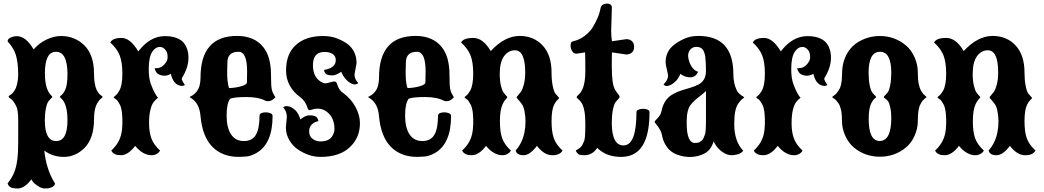

<svg xmlns="http://www.w3.org/2000/svg" viewBox="-20 -841 5822 1071"><path d="M80.1 210.4Q45.4 210.4 34.2 200.2Q24.9 192.4 22.5 181.6Q44.9 154.3 57.6 124.5Q70.3 94.7 75.9 54Q81.5 13.2 81.5 -45.9V-169.9Q81.5 -224.1 71.8 -246.1Q62.5 -264.6 55.2 -274.7Q47.9 -284.7 41 -289.1Q26.4 -298.8 28.1 -303Q29.8 -307.1 40.3 -313.5Q50.8 -319.8 61 -335.9Q79.6 -364.7 81.5 -423.3Q81.1 -495.1 68.1 -535.4Q55.2 -575.7 22.5 -609.9Q22.5 -627.4 49.8 -635.7Q59.6 -639.2 73.7 -639.2Q124.5 -639.2 167.5 -565.4Q199.2 -601.6 240.2 -620.8Q281.2 -640.1 320.3 -640.1Q396 -640.1 449.2 -589.4Q504.4 -535.6 504.4 -431.6Q504.4 -345.2 535.6 -315.4L546.4 -306.6L553.2 -300.8Q553.2 -298.8 542.7 -290.5Q532.2 -282.2 521.5 -263.7Q504.4 -233.4 504.4 -176.8Q504.4 -119.6 490 -79.6Q475.6 -39.6 451.2 -15.6Q400.9 34.2 336.9 34.2Q273.4 34.2 227.1 -1Q238.3 106.4 286.6 181.6Q286.6 198.7 259.3 207Q249.5 210.4 231 210.4Q212.9 210.4 192.6 197.5Q172.4 184.6 163.1 171.9L154.3 159.2Q151.9 164.1 142.3 175Q132.8 186 124 192.4Q100.1 210.4 80.1 210.4ZM293.5 -54.2Q356.4 -54.2 356.4 -169.9Q356.4 -265.1 318.4 -294.9Q310.1 -301.8 321.3 -309.3Q332.5 -316.9 343.8 -339.8Q356.4 -368.2 356.4 -426.8Q356.4 -552.2 292 -552.2Q230.5 -552.2 230.5 -431.6Q230.5 -340.8 267.6 -306.6Q272 -302.2 272 -300.3Q272 -298.3 265.6 -292.5Q262.2 -289.1 258.5 -285.4Q254.9 -281.7 251 -276.9Q242.2 -266.1 236.1 -236.8Q230 -207.5 230 -169.9Q230 -54.2 293.5 -54.2Z M653.8 24.9Q634.3 24.9 621.6 19Q605 10.7 601.1 -1.5Q634.8 -32.2 648.9 -68.8Q658.2 -92.8 660.9 -121.8Q663.6 -150.9 662.6 -177.5Q661.6 -204.1 659.2 -220.7Q655.8 -243.7 648.7 -257.1Q641.6 -270.5 636.2 -277.8Q629.9 -286.1 626.2 -287.6Q622.6 -289.1 613.8 -297.9Q613.8 -299.8 624 -307.6Q634.3 -315.4 645.5 -335Q662.6 -365.2 662.6 -429.2Q662.6 -493.2 647.9 -531.2Q633.3 -569.3 595.2 -604Q607.4 -629.4 657.7 -629.4Q707 -629.4 751.5 -554.2Q816.4 -639.6 900.4 -639.6Q1002.4 -639.6 1024.9 -564.5Q1031.2 -544.9 1031.2 -519Q1031.2 -463.9 995.6 -407.2Q993.2 -402.3 994.4 -397.5Q995.6 -392.6 998 -388.2Q1002 -380.9 1005.9 -375.5Q1009.8 -370.1 1011.7 -366.2L998.5 -361.8Q958.5 -361.8 940.9 -404.3Q933.6 -421.4 933.6 -428.7V-429.2Q907.7 -415 885.5 -419.7Q863.3 -424.3 855.5 -433.6Q844.7 -447.3 842.8 -460.9Q844.2 -460.4 850.6 -460.4Q878.4 -460.4 896.7 -481.4Q915 -502.4 915 -520.5Q915 -538.1 911.4 -547.9Q907.7 -557.6 901.4 -564.5Q888.2 -579.1 873.5 -579.1Q858.9 -579.1 848.6 -572.3Q838.4 -565.4 829.1 -551.8Q809.6 -521.5 809.6 -455.6Q809.6 -403.8 821.5 -372.3Q833.5 -340.8 841.3 -326.2Q856.9 -296.9 862.3 -296.9L852.5 -288.1Q842.3 -278.8 835 -268.6Q825.7 -255.9 818.6 -226.8Q811.5 -197.8 811.5 -153.3Q811.5 -103.5 824.7 -68.4Q837.9 -33.2 872.6 -1.5Q869.1 8.3 855.7 16.6Q842.3 24.9 825.7 24.9Q777.3 24.9 733.9 -27.3Q694.8 24.9 653.8 24.9Z M1312 34.2Q1220.2 34.2 1164.6 -22.2Q1108.9 -78.6 1098.6 -192.9Q1092.8 -263.7 1047.9 -292.5L1038.1 -298.8Q1038.1 -301.3 1050.8 -307.4Q1063.5 -313.5 1077.1 -330.6Q1098.6 -357.4 1098.6 -408.2Q1098.6 -640.6 1302.2 -640.6Q1398.9 -640.6 1448.7 -578.1Q1491.7 -524.9 1491.7 -422.4Q1491.7 -359.4 1496.1 -342.3Q1500 -325.2 1506.3 -315.4Q1512.7 -305.7 1516.1 -298.3Q1497.1 -276.4 1474.6 -276.4Q1466.8 -276.4 1460 -279.3Q1421.4 -299.8 1355 -299.8Q1288.6 -299.8 1264.2 -290.5Q1244.1 -264.6 1244.1 -196.8Q1244.1 -128.9 1268.8 -91.6Q1293.5 -54.2 1340.3 -54.2Q1387.2 -54.2 1407.5 -89.4Q1427.7 -124.5 1427.7 -195.8Q1427.7 -205.6 1438.7 -210.2Q1449.7 -214.8 1464.1 -214.4Q1478.5 -213.9 1489.5 -209Q1500.5 -204.1 1500.5 -194.3Q1500.5 -37.1 1408.2 13.7Q1377.9 30.3 1352.3 32.2Q1326.7 34.2 1312 34.2ZM1257.8 -349.6Q1297.4 -351.1 1327.1 -360.4Q1357.4 -369.1 1357.4 -381.3L1358.4 -443.8Q1358.4 -552.2 1310.1 -552.2Q1276.4 -552.2 1261.2 -534.2Q1249 -520 1248.5 -494.6Q1248 -476.6 1247.3 -449.2Q1246.6 -421.9 1248.8 -394.8Q1251 -367.7 1257.8 -349.6Z M1768.1 34.2Q1703.1 34.2 1641.1 -7.8Q1612.3 -27.3 1593.5 -59.8Q1574.7 -92.3 1574.7 -130.9L1580.1 -188.5Q1580.1 -219.7 1559.6 -242.2Q1567.4 -249 1576.2 -249Q1584.5 -249 1595.7 -246.6Q1605.5 -243.7 1621.3 -231.4Q1637.2 -219.2 1647 -197.8Q1655.3 -180.2 1655.3 -174.8Q1684.1 -197.8 1705.1 -197.8Q1740.7 -197.8 1749 -183.6Q1755.9 -172.9 1755.9 -167V-165.5Q1734.9 -161.1 1719.7 -147.2Q1704.6 -133.3 1704.6 -107.4Q1704.6 -81.1 1723.4 -66.7Q1742.2 -52.2 1767.1 -52.2Q1792 -52.2 1807.4 -59.3Q1822.8 -66.4 1830.6 -77.6Q1845.7 -99.1 1845.7 -120.6Q1845.7 -172.9 1817.6 -203.9Q1789.6 -234.9 1752.9 -234.9Q1733.9 -234.9 1722.9 -230.5Q1711.9 -226.1 1705.6 -226.6Q1699.2 -227.1 1694.8 -241.2Q1684.1 -274.9 1658.2 -296.4Q1575.7 -355 1575.7 -448.2Q1575.7 -541.5 1631.1 -590.8Q1686.5 -640.1 1781.2 -640.1Q1829.1 -640.1 1865.2 -624.8Q1901.4 -609.4 1921.9 -592.8Q1968.8 -554.7 1968.8 -488.8L1957.5 -425.8Q1957.5 -398.9 1978.5 -377.9Q1966.3 -366.7 1950.2 -371.3Q1934.1 -376 1919.2 -388.9Q1904.3 -401.9 1896 -416Q1884.3 -435.1 1884.3 -440.9Q1853.5 -420.4 1834.5 -420.4Q1802.2 -420.4 1793.5 -433.6Q1787.6 -443.4 1787.6 -451.2Q1815.4 -454.6 1834.2 -468.3Q1853 -481.9 1853 -505.4Q1853 -528.8 1835.2 -540Q1817.4 -551.3 1790.5 -551.3Q1725.6 -551.3 1725.6 -477.5Q1725.6 -403.8 1780.8 -379.4Q1792 -374.5 1804.2 -377.2Q1816.4 -379.9 1827.9 -383.5Q1839.4 -387.2 1847.9 -386.2Q1856.4 -385.3 1859.9 -373Q1872.1 -335.4 1893.6 -322.8Q1939.5 -289.1 1963.6 -243.2Q1987.8 -197.3 1987.8 -155.3Q1987.8 -112.8 1973.9 -80.1Q1960 -47.4 1933.1 -21.5Q1875.5 34.2 1768.1 34.2Z M2307.6 34.2Q2215.8 34.2 2160.2 -22.2Q2104.5 -78.6 2094.2 -192.9Q2088.4 -263.7 2043.5 -292.5L2033.7 -298.8Q2033.7 -301.3 2046.4 -307.4Q2059.1 -313.5 2072.8 -330.6Q2094.2 -357.4 2094.2 -408.2Q2094.2 -640.6 2297.9 -640.6Q2394.5 -640.6 2444.3 -578.1Q2487.3 -524.9 2487.3 -422.4Q2487.3 -359.4 2491.7 -342.3Q2495.6 -325.2 2502 -315.4Q2508.3 -305.7 2511.7 -298.3Q2492.7 -276.4 2470.2 -276.4Q2462.4 -276.4 2455.6 -279.3Q2417 -299.8 2350.6 -299.8Q2284.2 -299.8 2259.8 -290.5Q2239.7 -264.6 2239.7 -196.8Q2239.7 -128.9 2264.4 -91.6Q2289.1 -54.2 2335.9 -54.2Q2382.8 -54.2 2403.1 -89.4Q2423.3 -124.5 2423.3 -195.8Q2423.3 -205.6 2434.3 -210.2Q2445.3 -214.8 2459.7 -214.4Q2474.1 -213.9 2485.1 -209Q2496.1 -204.1 2496.1 -194.3Q2496.1 -37.1 2403.8 13.7Q2373.5 30.3 2347.9 32.2Q2322.3 34.2 2307.6 34.2ZM2253.4 -349.6Q2293 -351.1 2322.8 -360.4Q2353 -369.1 2353 -381.3L2354 -443.8Q2354 -552.2 2305.7 -552.2Q2272 -552.2 2256.8 -534.2Q2244.6 -520 2244.1 -494.6Q2243.7 -476.6 2242.9 -449.2Q2242.2 -421.9 2244.4 -394.8Q2246.6 -367.7 2253.4 -349.6Z M2610.8 24.9Q2591.3 24.9 2578.6 19Q2562 10.7 2558.1 -1.5Q2591.8 -32.2 2606 -68.8Q2615.2 -92.8 2617.9 -121.8Q2620.6 -150.9 2619.6 -177.5Q2618.7 -204.1 2616.2 -220.7Q2612.8 -243.7 2605.7 -257.1Q2598.6 -270.5 2593.3 -277.8Q2586.9 -286.1 2583.3 -287.6Q2579.6 -289.1 2570.8 -297.9Q2570.8 -299.8 2581.1 -307.6Q2591.3 -315.4 2602.5 -335Q2619.6 -365.2 2619.6 -429.2Q2619.6 -493.2 2605 -531.2Q2590.3 -569.3 2552.2 -604Q2564.5 -629.4 2620.1 -629.4Q2674.8 -629.4 2717.3 -556.2Q2795.9 -640.6 2878.4 -640.6Q2957.5 -640.6 3007.1 -587.2Q3056.6 -533.7 3056.6 -436.5Q3056.6 -394.5 3063 -362.5Q3069.3 -330.6 3077.6 -319.3Q3085 -310.1 3091.8 -303.2Q3098.6 -296.4 3098.6 -293.9Q3098.6 -291.5 3089.8 -283.9Q3081.1 -276.4 3071.3 -257.8Q3056.6 -228 3056.6 -166Q3056.6 -104 3069.8 -68.6Q3083 -33.2 3117.7 -1.5Q3104.5 24.9 3060.1 24.9Q3015.6 24.9 2975.1 -27.3Q2936 24.9 2899.9 24.9Q2863.3 24.9 2856.4 -1.5Q2894 -43.9 2905.8 -104Q2917.5 -164.1 2904.8 -225.6Q2900.4 -247.1 2890.1 -261.5Q2879.9 -275.9 2870.8 -284.9Q2861.8 -293.9 2861.8 -298.8Q2861.8 -300.3 2869.9 -309.3Q2877.9 -318.4 2885.7 -329.1Q2894.5 -340.8 2902.1 -369.6Q2909.7 -398.4 2909.7 -436.5Q2909.7 -560.5 2852.1 -560.5Q2815.4 -560.5 2791.5 -527.3Q2767.6 -494.1 2767.6 -427.7Q2767.6 -389.6 2774.4 -362.3Q2781.2 -335 2789.1 -324.7Q2795.9 -314.9 2803 -307.9Q2810.1 -300.8 2810.1 -298.3Q2810.1 -296.4 2801 -287.1Q2792 -277.8 2783.2 -258.8Q2768.6 -226.1 2768.6 -165Q2768.6 -103.5 2781.7 -68.4Q2794.9 -33.2 2829.6 -1.5Q2826.2 8.3 2812.7 16.6Q2799.3 24.9 2782.7 24.9Q2734.4 24.9 2690.9 -27.3Q2651.9 24.9 2610.8 24.9Z M3443.8 34.2Q3361.8 34.2 3311.5 -16.1Q3284.7 24.9 3238.8 24.9Q3213.9 24.9 3206.1 18.6Q3193.4 7.3 3191.9 -1.5Q3219.7 -16.6 3228 -31.7Q3235.4 -45.9 3238.5 -54.4Q3241.7 -63 3243.2 -82Q3244.1 -94.7 3244.6 -112.1Q3245.1 -129.4 3245.1 -150.4Q3245.1 -192.9 3240.2 -219.5Q3235.4 -246.1 3228.5 -259.3Q3221.7 -272 3213.9 -280.3Q3207.5 -287.1 3202.1 -291.3Q3196.8 -295.4 3196.8 -299.3Q3196.8 -303.2 3201.7 -307.6Q3206.5 -311.5 3213.9 -319.3Q3221.2 -327.1 3228 -341.8Q3245.1 -377 3245.1 -443.8Q3245.1 -511.7 3243.7 -548.8L3195.8 -541.5Q3179.7 -541.5 3171.9 -555.2Q3162.6 -569.3 3162.8 -588.6Q3163.1 -607.9 3176.3 -610.8Q3211.9 -618.2 3241.2 -640.6Q3270.5 -663.1 3286.6 -689.5Q3319.3 -743.7 3327.6 -784.2L3331.5 -801.3Q3336.4 -814 3351.3 -818.6Q3366.2 -823.2 3379.6 -818.6Q3393.1 -814 3393.1 -797.9L3389.2 -670.4Q3389.2 -638.7 3393.6 -610.8L3473.6 -622.6Q3492.7 -622.6 3504.9 -611.6Q3517.1 -600.6 3517.1 -580.1Q3517.1 -559.1 3504.9 -548.1Q3492.7 -537.1 3473.6 -537.1L3393.6 -548.8Q3393.1 -536.6 3392.8 -517.3Q3392.6 -498 3392.6 -472.2Q3392.6 -420.4 3397 -388.2Q3401.4 -357.4 3410.6 -341.3Q3419.9 -325.2 3428 -316.4Q3436 -307.6 3436 -299.3Q3436 -295.4 3429 -288.6Q3421.9 -281.7 3414.6 -272Q3405.3 -260.7 3398.9 -229.5Q3392.6 -198.2 3392.6 -156.7Q3392.6 -29.8 3458 -29.8Q3530.3 -29.8 3530.3 -215.8Q3530.3 -224.6 3541.3 -229.2Q3552.2 -233.9 3566.7 -234.1Q3581.1 -234.4 3592 -229.7Q3603 -225.1 3603 -214.4Q3603 -7.3 3494.1 26.9Q3470.7 34.2 3443.8 34.2Z M3756.8 21.5Q3736.3 13.7 3720.5 0.7Q3704.6 -12.2 3691.4 -34.7Q3677.7 -58.1 3672.9 -86.4Q3668 -114.7 3640.1 -148.4Q3631.3 -158.7 3631.3 -161.1Q3631.3 -164.6 3639.6 -172.6Q3647.9 -180.7 3657.5 -193.4Q3667 -206.1 3670.4 -223.6Q3684.1 -289.1 3734.9 -316.4Q3757.3 -329.1 3782.2 -336.9Q3808.6 -345.2 3831.3 -351.8Q3854 -358.4 3874.5 -368.7Q3894 -377.9 3905.8 -396.5Q3918.5 -415.5 3918 -450.9Q3917.5 -486.3 3915 -515.6Q3913.1 -541.5 3902.8 -560.5Q3892.6 -579.6 3863.8 -579.6Q3844.2 -579.6 3831.3 -565.4Q3818.4 -551.3 3818.4 -529.8Q3818.4 -515.6 3825 -496.3Q3831.5 -477.1 3844.2 -461.2Q3856.9 -445.3 3874 -440.9Q3860.8 -409.7 3830.6 -409.7Q3799.8 -409.7 3773.9 -429.7Q3776.4 -427.2 3763.2 -405.8Q3754.9 -391.6 3739 -378.9Q3723.1 -366.2 3707 -362.3Q3690.9 -358.4 3681.2 -370.1Q3706.5 -395.5 3706.5 -418Q3706.5 -425.3 3699.7 -453.6Q3692.9 -481.9 3692.9 -493.7Q3692.9 -553.2 3738.3 -589.8Q3758.3 -606.4 3793.9 -623.5Q3829.6 -640.6 3876 -640.6Q4070.8 -640.6 4070.8 -427.7Q4070.8 -375.5 4090.3 -335.9Q4100.1 -316.9 4131.3 -298.8Q4131.3 -296.9 4126 -293Q4120.1 -289.1 4111.8 -280.5Q4103.5 -272 4095.2 -258.8Q4085.9 -243.7 4080.8 -217.3Q4075.7 -190.9 4075.7 -147.5Q4075.7 -53.2 4125.5 -0.5Q4121.1 7.3 4106.9 15.6Q4096.2 21 4072.3 24.2Q4048.3 27.3 4025.9 16.1Q3984.9 -3.9 3960.4 -52.2Q3946.3 -2.9 3907.2 16.6Q3875 32.7 3835.4 34.4Q3795.9 36.1 3756.8 21.5ZM3856.9 -43.5Q3877 -43.5 3886.2 -50.8Q3892.1 -54.7 3896.5 -58.6Q3900.9 -62.5 3904.3 -70.8L3912.6 -91.8Q3918 -105 3918 -174.3V-333.5Q3911.6 -327.1 3901.6 -318.6Q3891.6 -310.1 3877.4 -299.3Q3850.1 -278.3 3833 -256.8Q3810.5 -228.5 3810.5 -164.1V-153.3Q3810.5 -43.5 3856.9 -43.5Z M4237.8 24.9Q4218.3 24.9 4205.6 19Q4189 10.7 4185.1 -1.5Q4218.8 -32.2 4232.9 -68.8Q4242.2 -92.8 4244.9 -121.8Q4247.6 -150.9 4246.6 -177.5Q4245.6 -204.1 4243.2 -220.7Q4239.7 -243.7 4232.7 -257.1Q4225.6 -270.5 4220.2 -277.8Q4213.9 -286.1 4210.2 -287.6Q4206.5 -289.1 4197.8 -297.9Q4197.8 -299.8 4208 -307.6Q4218.3 -315.4 4229.5 -335Q4246.6 -365.2 4246.6 -429.2Q4246.6 -493.2 4231.9 -531.2Q4217.3 -569.3 4179.2 -604Q4191.4 -629.4 4241.7 -629.4Q4291 -629.4 4335.4 -554.2Q4400.4 -639.6 4484.4 -639.6Q4586.4 -639.6 4608.9 -564.5Q4615.2 -544.9 4615.2 -519Q4615.2 -463.9 4579.6 -407.2Q4577.1 -402.3 4578.4 -397.5Q4579.6 -392.6 4582 -388.2Q4585.9 -380.9 4589.8 -375.5Q4593.8 -370.1 4595.7 -366.2L4582.5 -361.8Q4542.5 -361.8 4524.9 -404.3Q4517.6 -421.4 4517.6 -428.7V-429.2Q4491.7 -415 4469.5 -419.7Q4447.3 -424.3 4439.5 -433.6Q4428.7 -447.3 4426.8 -460.9Q4428.2 -460.4 4434.6 -460.4Q4462.4 -460.4 4480.7 -481.4Q4499 -502.4 4499 -520.5Q4499 -538.1 4495.4 -547.9Q4491.7 -557.6 4485.4 -564.5Q4472.2 -579.1 4457.5 -579.1Q4442.9 -579.1 4432.6 -572.3Q4422.4 -565.4 4413.1 -551.8Q4393.6 -521.5 4393.6 -455.6Q4393.6 -403.8 4405.5 -372.3Q4417.5 -340.8 4425.3 -326.2Q4440.9 -296.9 4446.3 -296.9L4436.5 -288.1Q4426.3 -278.8 4418.9 -268.6Q4409.7 -255.9 4402.6 -226.8Q4395.5 -197.8 4395.5 -153.3Q4395.5 -103.5 4408.7 -68.4Q4421.9 -33.2 4456.5 -1.5Q4453.1 8.3 4439.7 16.6Q4426.3 24.9 4409.7 24.9Q4361.3 24.9 4317.9 -27.3Q4278.8 24.9 4237.8 24.9Z M4888.2 33.2Q4805.2 33.2 4743.2 -18.1Q4713.4 -43 4695.1 -83.5Q4676.8 -124 4676.8 -164.1Q4676.8 -204.6 4671.4 -228Q4666 -251.5 4657.7 -263.7Q4644.5 -283.7 4633.3 -290.5Q4622.1 -297.4 4622.1 -299.3Q4622.1 -301.3 4634.3 -309.8Q4646.5 -318.4 4657.2 -335Q4676.8 -363.8 4676.8 -422.4Q4676.8 -481 4694.8 -521.5Q4720.7 -581.1 4773.9 -610.6Q4827.1 -640.1 4888.2 -640.1Q4970.2 -640.1 5033.2 -587.9Q5063.5 -562.5 5081.5 -521.5Q5099.6 -480.5 5099.6 -439Q5099.6 -397.5 5104.7 -373Q5109.9 -348.6 5117.2 -335.9Q5127 -318.4 5137.7 -309.8Q5148.4 -301.3 5148.4 -298.8L5140.1 -292.5Q5130.9 -284.7 5126.5 -279.3Q5120.1 -271.5 5114.3 -259.3Q5106.9 -246.1 5103.3 -224.1Q5099.6 -202.1 5099.6 -163.1Q5099.6 -123.5 5081.5 -83.3Q5063.5 -43 5033.2 -18.1Q4970.7 33.2 4888.2 33.2ZM4886.7 -54.7Q4951.7 -54.7 4951.7 -183.1Q4951.7 -216.8 4946 -241.9Q4940.4 -267.1 4933.6 -276.4Q4927.2 -284.7 4919.4 -290Q4911.6 -295.4 4909.2 -298.8Q4909.2 -301.8 4916 -308.3Q4922.9 -314.9 4930.7 -324.2Q4939.5 -335.4 4945.6 -365.7Q4951.7 -396 4951.7 -435.1Q4951.7 -552.2 4888.7 -552.2Q4825.2 -552.2 4825.2 -435.1Q4825.2 -395.5 4831.3 -365.5Q4837.4 -335.4 4846.2 -324.2Q4853.5 -314.9 4860.4 -308.6Q4867.2 -302.2 4867.2 -299.8Q4867.2 -297.4 4858.4 -290.5Q4849.6 -283.7 4840.8 -266.6Q4825.7 -238.3 4825.7 -178.2Q4825.7 -54.7 4886.7 -54.7Z M5249 24.9Q5229.5 24.9 5216.8 19Q5200.2 10.7 5196.3 -1.5Q5230 -32.2 5244.1 -68.8Q5253.4 -92.8 5256.1 -121.8Q5258.8 -150.9 5257.8 -177.5Q5256.8 -204.1 5254.4 -220.7Q5251 -243.7 5243.9 -257.1Q5236.8 -270.5 5231.4 -277.8Q5225.1 -286.1 5221.4 -287.6Q5217.8 -289.1 5209 -297.9Q5209 -299.8 5219.2 -307.6Q5229.5 -315.4 5240.7 -335Q5257.8 -365.2 5257.8 -429.2Q5257.8 -493.2 5243.2 -531.2Q5228.5 -569.3 5190.4 -604Q5202.6 -629.4 5258.3 -629.4Q5313 -629.4 5355.5 -556.2Q5434.1 -640.6 5516.6 -640.6Q5595.7 -640.6 5645.3 -587.2Q5694.8 -533.7 5694.8 -436.5Q5694.8 -394.5 5701.2 -362.5Q5707.5 -330.6 5715.8 -319.3Q5723.1 -310.1 5730 -303.2Q5736.8 -296.4 5736.8 -293.9Q5736.8 -291.5 5728 -283.9Q5719.2 -276.4 5709.5 -257.8Q5694.8 -228 5694.8 -166Q5694.8 -104 5708 -68.6Q5721.2 -33.2 5755.9 -1.5Q5742.7 24.9 5698.2 24.9Q5653.8 24.9 5613.3 -27.3Q5574.2 24.9 5538.1 24.9Q5501.5 24.9 5494.6 -1.5Q5532.2 -43.9 5543.9 -104Q5555.7 -164.1 5543 -225.6Q5538.6 -247.1 5528.3 -261.5Q5518.1 -275.9 5509 -284.9Q5500 -293.9 5500 -298.8Q5500 -300.3 5508.1 -309.3Q5516.1 -318.4 5523.9 -329.1Q5532.7 -340.8 5540.3 -369.6Q5547.9 -398.4 5547.9 -436.5Q5547.9 -560.5 5490.2 -560.5Q5453.6 -560.5 5429.7 -527.3Q5405.8 -494.1 5405.8 -427.7Q5405.8 -389.6 5412.6 -362.3Q5419.4 -335 5427.2 -324.7Q5434.1 -314.9 5441.2 -307.9Q5448.2 -300.8 5448.2 -298.3Q5448.2 -296.4 5439.2 -287.1Q5430.2 -277.8 5421.4 -258.8Q5406.7 -226.1 5406.7 -165Q5406.7 -103.5 5419.9 -68.4Q5433.1 -33.2 5467.8 -1.5Q5464.4 8.3 5450.9 16.6Q5437.5 24.9 5420.9 24.9Q5372.6 24.9 5329.1 -27.3Q5290 24.9 5249 24.9Z"/></svg>

Font: Sancreek
Style: Regular
Weight: 400
Designer: Vernon Adams
Foundry: Vernon Adams
Version: Version 1.100; ttfautohint (v1.8.4.7-5d5b)